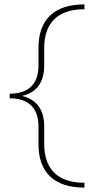

<svg xmlns="http://www.w3.org/2000/svg" viewBox="-20 -731 428 873"><path d="M80 -295Q130 -283 155.5 -248Q181 -213 181 -156V-76Q181 10 227.5 55Q274 100 364 100V122Q261 122 208 71.5Q155 21 155 -76V-156Q155 -219 121.5 -251.5Q88 -284 24 -284V-305Q88 -305 121.5 -337.5Q155 -370 155 -433V-513Q155 -610 208 -660.5Q261 -711 364 -711V-689Q274 -689 227.5 -644Q181 -599 181 -513V-433Q181 -376 155.5 -341Q130 -306 80 -295Z"/></svg>

Font: Ysabeau Infant Extralight
Style: Regular
Weight: 200
Designer: Christian Thalmann (Catharsis Fonts)
Version: Version 0.003